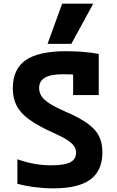

<svg xmlns="http://www.w3.org/2000/svg" viewBox="-20 -1020 640 1050"><path d="M272 10Q221 10 170 3.5Q119 -3 75 -15V-149Q124 -132 168 -124Q212 -116 261 -116Q332 -116 364 -132.5Q396 -149 396 -185Q396 -205 384.5 -221.5Q373 -238 346 -255.5Q319 -273 271 -294Q189 -331 140.5 -366Q92 -401 71 -442Q50 -483 50 -537Q50 -642 120.5 -691Q191 -740 342 -740Q385 -740 432 -736.5Q479 -733 520 -725V-500H380V-671L407 -610Q391 -612 368.5 -613Q346 -614 326 -614Q258 -614 226 -595.5Q194 -577 194 -538Q194 -514 207.5 -493.5Q221 -473 252.5 -453Q284 -433 337 -410Q414 -377 458.5 -345Q503 -313 521.5 -275.5Q540 -238 540 -187Q540 -87 474.5 -38.5Q409 10 272 10ZM370 -780H240L320 -1000H490Z"/></svg>

Font: M PLUS Code Latin Expanded
Style: Bold
Weight: 700
Width: 7
Designer: Coji Morishita
Foundry: UNDERFOREST DESIGN
Version: Version 1.002; ttfautohint (v1.8.3)